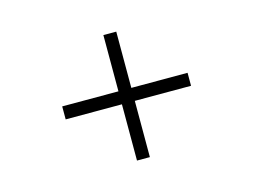

<svg xmlns="http://www.w3.org/2000/svg" viewBox="-85 -744 1170 887"><g transform="rotate(-15 500.0 -300.0)"><path d="M530.8 -269V0H469.2V-269H200.2V-331.1H469.2V-600.1H530.8V-331.1H799.8V-269Z"/></g></svg>

Font: Charis SIL Eur
Style: Italic
Weight: 400
Italic angle: -11°
Foundry: SIL International
Version: Version 5.000